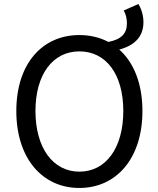

<svg xmlns="http://www.w3.org/2000/svg" viewBox="-20 -920 782 953"><path d="M374 -68C243 -68 156 -186 156 -369C156 -552 243 -665 374 -665C506 -665 592 -552 592 -369C592 -186 506 -68 374 -68ZM374 13C558 13 687 -134 687 -369C687 -505 644 -610 572 -674C647 -694 692 -737 692 -810C692 -843 682 -876 667 -900L594 -868C605 -850 610 -826 610 -804C610 -753 581 -724 518 -712C476 -734 427 -746 374 -746C190 -746 61 -604 61 -369C61 -134 190 13 374 13Z"/></svg>

Font: Noto Sans Mono CJK HK
Style: Regular
Weight: 400
Designer: Ryoko NISHIZUKA 西塚涼子 (kana, bopomofo & ideographs); Paul D. Hunt (Latin, Greek & Cyrillic); Sandoll Communications 산돌커뮤니
Foundry: Adobe
Version: Version 2.004;hotconv 1.0.118;makeotfexe 2.5.65603